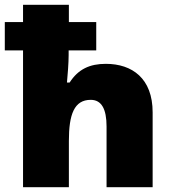

<svg xmlns="http://www.w3.org/2000/svg" viewBox="-20 -780 720 800"><path d="M267 -760H76V-688H0V-570H76V0H267V-193C267 -303 289 -364 358 -364C403 -364 424 -326 424 -253V0H616V-312C616 -453 531 -514 421 -514C354 -514 306 -492 270 -436H259C262 -467 266 -519 266 -550V-570H381V-688H267Z"/></svg>

Font: Noto Sans Kannada Black
Style: Regular
Weight: 900
Designer: Jelle Bosma - Monotype Design Team
Foundry: Monotype Imaging Inc.
Version: Version 2.005